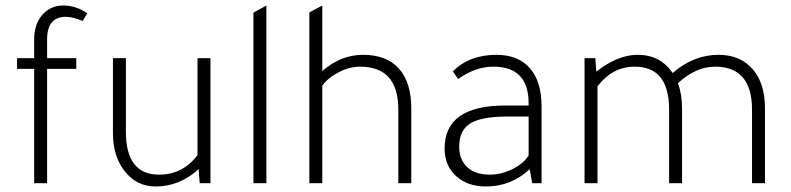

<svg xmlns="http://www.w3.org/2000/svg" viewBox="-20 -665 2870 697"><path d="M42 -415V-454H104V-522Q104 -577 133.5 -611Q163 -645 210 -645Q256 -645 297 -617L280 -589Q243 -604 219 -604Q151 -604 151 -522V-454H257V-415H151V0H104V-415Z M701 -51Q632 12 545 12Q474 12 430 -47Q390 -100 390 -182V-454H437V-187Q437 -31 557 -31Q644 -31 697 -102V-454H744V0H705Z M947 -645V0H900V-619Z M1103 -620 1150 -645V-407Q1217 -466 1298 -466Q1384 -466 1429 -415Q1473 -365 1473 -272V0H1426V-267Q1426 -423 1287 -423Q1249 -423 1210 -403Q1171 -383 1150 -354V0H1103Z M1946 0H1912L1903 -51Q1836 12 1744 12Q1677 12 1635.5 -26Q1594 -64 1594 -126Q1594 -282 1814 -282H1899V-290Q1899 -423 1771 -423Q1706 -423 1643 -378L1624 -406Q1684 -466 1782 -466Q1861 -466 1903.5 -417.5Q1946 -369 1946 -279ZM1899 -242H1822Q1728 -242 1687.5 -217Q1647 -192 1647 -133Q1647 -85 1676.5 -58Q1706 -31 1758 -31Q1800 -31 1841 -51.5Q1882 -72 1899 -101Z M2145 -405Q2222 -466 2295 -466Q2377 -466 2422 -400Q2498 -466 2588 -466Q2669 -466 2714 -412Q2757 -361 2757 -272V0H2710V-267Q2710 -423 2576 -423Q2506 -423 2441 -363Q2456 -323 2456 -272V0H2409V-267Q2409 -423 2284 -423Q2204 -423 2149 -352V0H2102V-454H2141Z"/></svg>

Font: TajawalTap
Style: Regular
Weight: 300
Designer: Boutros Fonts
Foundry: Created by Boutros International 2017
Version: Version 2.700